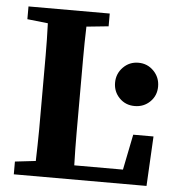

<svg xmlns="http://www.w3.org/2000/svg" viewBox="-49 -701 678 746"><g transform="rotate(5 290.0 -327.5)"><path d="M32.2 0V-49.8L112.8 -59.1Q114.7 -121.1 115.2 -183.6V-470.7Q115.2 -533.2 112.8 -596.2L32.2 -605V-654.8H349.1V-605L263.2 -596.2Q261.2 -533.2 261.2 -471.2V-182.6Q261.2 -119.1 263.2 -55.2H453.1L481 -193.8H560.1L549.8 0ZM417 -329.6Q393.1 -354 393.1 -389.2Q393.1 -424.3 417.5 -449.2Q441.9 -474.1 477.1 -474.1Q512.2 -474.1 536.6 -449.2Q561 -424.3 561 -388.7Q561 -353 536.6 -329.1Q512.2 -305.2 476.6 -305.2Q440.9 -305.2 417 -329.6Z"/></g></svg>

Font: SourceSerifPro-Bold
Style: Bold
Weight: 700
Designer: Frank Grießhammer
Foundry: Adobe Systems Incorporated
Version: Version 1.014;PS Version 1.0;hotconv 1.0.73;makeotf.lib2.5.5